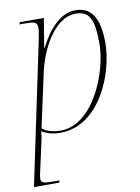

<svg xmlns="http://www.w3.org/2000/svg" viewBox="-89 -605 657 904"><g transform="rotate(-10 239.5 -153.0)"><path d="M140 -431 -1 240H120L123 230H101C50 230 35 228 35 207C35 199 37 189 40 175L71 35C76 13 77 -1 78 -13C101 1 129 10 166 10C356 10 448 -227 448 -371C448 -488 412 -546 335 -546C259 -546 202 -474 162 -396H160L183 -536H68L65 -526H87C135 -526 150 -523 150 -496C150 -482 146 -461 140 -431ZM171 0C124 0 94 -15 82 -26L139 -288C160 -383 228 -530 334 -530C395 -530 420 -496 420 -371C420 -236 325 0 171 0Z"/></g></svg>

Font: Noto Serif Display Thin
Style: Italic
Weight: 100
Italic angle: -12°
Designer: Monotype Design Team
Foundry: Monotype Imaging Inc.
Version: Version 2.009